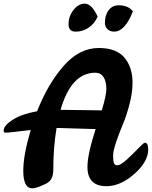

<svg xmlns="http://www.w3.org/2000/svg" viewBox="-40 -1021 835 1056"><path d="M545 3Q441 3 441 -103Q441 -172 486 -311Q303 -317 285 -317H271Q253 -209 253 -84Q253 -30 212 -10Q160 15 138 15Q88 15 88 -82Q88 -168 129 -306Q5 -291 -7 -291Q-20 -291 -20 -301Q-20 -331 31 -363Q82 -395 164 -409Q223 -559 309.5 -658Q396 -757 503 -757Q600 -757 644.5 -704Q689 -651 689 -566Q689 -513 672.5 -449Q656 -385 635.5 -336.5Q615 -288 598.5 -239Q582 -190 582 -164Q582 -137 586.5 -124.5Q591 -112 605 -112Q623 -112 657 -143Q691 -174 720.5 -205Q750 -236 757 -236Q775 -236 775 -198Q775 -132 699 -64.5Q623 3 545 3ZM484 -621Q352 -621 293 -417L520 -414Q545 -498 545 -531Q545 -573 529.5 -597Q514 -621 484 -621ZM497 -930Q481 -892 448.5 -869.5Q416 -847 377 -847Q337 -847 337 -887Q337 -932 364.5 -966.5Q392 -1001 426 -1001Q464 -1001 497 -930ZM691 -959Q648 -847 587 -847Q565 -847 551 -861Q537 -875 537 -894Q537 -939 558 -965.5Q579 -992 613 -992Q664 -992 691 -959Z"/></svg>

Font: LeckerliOne
Style: Regular
Weight: 400
Designer: Gesine Todt
Foundry: Gesine Todt
Version: Version 1.000